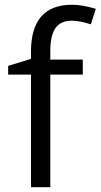

<svg xmlns="http://www.w3.org/2000/svg" viewBox="-20 -785 422 805"><path d="M327.1 -472.2H190.9V0H109.9V-472.2H14.2V-508.8L109.9 -538.1V-567.9Q109.9 -765.1 282.2 -765.1Q324.7 -765.1 381.8 -748L360.8 -683.1Q314 -698.2 280.8 -698.2Q234.9 -698.2 212.9 -667.7Q190.9 -637.2 190.9 -569.8V-535.2H327.1Z"/></svg>

Font: Open Sans Y to K
Style: Regular
Weight: 400
Version: Version 1.10